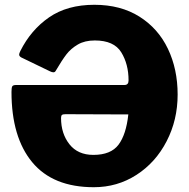

<svg xmlns="http://www.w3.org/2000/svg" viewBox="-20 -772 789 802"><path d="M376 -603Q334 -603 305 -586Q276 -569 257.5 -545Q239 -521 212 -475Q209 -470 203 -470Q197 -470 189 -474L69 -532Q60 -537 60 -544Q60 -549 65 -559Q109 -647 185 -699.5Q261 -752 374 -752Q484 -752 562.5 -702.5Q641 -653 681.5 -568Q722 -483 722 -377Q722 -271 676 -182Q630 -93 550 -41.5Q470 10 372 10Q201 10 114.5 -94.5Q28 -199 28 -388Q28 -405 31 -411Q34 -417 48 -417H500Q517 -417 517 -436Q517 -504 486.5 -553.5Q456 -603 376 -603ZM254 -295Q243 -295 239 -292Q235 -289 235 -279Q235 -214 270 -169.5Q305 -125 370 -125Q443 -125 475 -167.5Q507 -210 516 -294Z"/></svg>

Font: Morrison
Style: Bold
Weight: 700
Designer: Pablo Impallari, Rodrigo Fuenzalida (Modified by Dan O. Williams)
Version: Version 0.03;June 6, 2019;FontCreator 11.5.0.2425 64-bit; tt